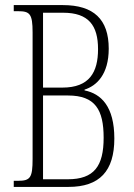

<svg xmlns="http://www.w3.org/2000/svg" viewBox="-20 -734 526 754"><path d="M34 0H249C371 0 429 -62 429 -190C429 -316 377 -366 312 -379V-382C359 -397 407 -441 407 -543C407 -658 348 -714 227 -714H34V-690H51C97 -690 108 -680 108 -607V-110C108 -36 99 -24 51 -24H34ZM225 -390H149V-684H228C328 -684 365 -634 365 -541C365 -450 331 -390 225 -390ZM246 -30H149V-359H247C354 -359 387 -303 387 -193C387 -82 350 -30 246 -30Z"/></svg>

Font: Noto Serif Armenian ExtraCondensed ExtraLight
Style: Regular
Weight: 200
Width: 2
Designer: Monotype Design Team
Foundry: Monotype Imaging Inc.
Version: Version 2.008